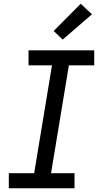

<svg xmlns="http://www.w3.org/2000/svg" viewBox="-20 -1003 540 1023"><path d="M27 0V-80H162L257 -655H132V-735H482V-655H347L252 -80H377V0ZM314 -792 266 -838 410 -983 470 -927Z"/></svg>

Font: Iosevka Curly Medium
Style: Italic
Weight: 500
Italic angle: -9°
Monospace: yes
Designer: Belleve Invis
Foundry: Belleve Invis
Version: Version 22.1.2; ttfautohint (v1.8.4)